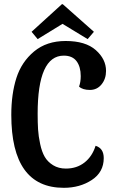

<svg xmlns="http://www.w3.org/2000/svg" viewBox="-20 -876 552 918"><path d="M131 -724 276 -856H280L429 -724L399 -689L279 -762L160 -689ZM285 -610Q160 -610 160 -332Q160 -289 162 -257Q164 -225 172 -187.5Q180 -150 194 -126Q208 -102 234 -86Q260 -70 295 -70Q347 -70 384 -99Q421 -128 437 -179Q476 -167 476 -120Q476 -53 419 -15.5Q362 22 285 22Q34 22 34 -327Q34 -427 58.5 -503.5Q83 -580 143 -630Q203 -680 294 -680Q389 -680 438 -636.5Q487 -593 487 -537Q487 -499 465.5 -472.5Q444 -446 410 -446Q375 -446 358 -462Q366 -484 366 -512Q366 -557 346 -583.5Q326 -610 285 -610Z"/></svg>

Font: Sansita
Style: Regular
Weight: 400
Designer: Pablo Cosgaya
Foundry: Omnibus-Type
Version: Version 1.006;hotconv 1.0.109;makeotfexe 2.5.65596